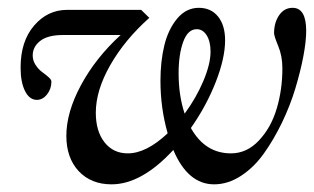

<svg xmlns="http://www.w3.org/2000/svg" viewBox="-20 -465 811 496"><path d="M268.1 11.2Q215.3 11.2 183.3 -22.9Q151.4 -57.1 151.4 -114.3Q151.4 -174.8 189.2 -245.1Q227.1 -315.4 291.5 -374.5H142.1Q103.5 -374.5 84 -359.4Q64.5 -344.2 64.5 -321.8Q64.5 -308.6 72 -297.1Q79.6 -285.6 88.6 -279.1Q97.7 -272.5 105.2 -265.9Q112.8 -259.3 112.8 -254.4Q112.8 -235.4 101.6 -221.2Q90.3 -207 75.2 -207Q56.2 -207 44.7 -229.7Q33.2 -252.4 33.2 -290.5Q33.2 -358.4 68.1 -398.9Q103 -439.5 153.3 -439.5H344.7L365.7 -418.9Q302.2 -362.3 264.9 -296.9Q227.5 -231.4 227.5 -173.8Q227.5 -126 250 -97.4Q272.5 -68.8 310.1 -68.8Q357.9 -68.8 413.1 -120.6Q394.5 -186 394.5 -256.3Q394.5 -306.2 404.5 -347.7Q414.6 -389.2 437.7 -417Q460.9 -444.8 493.7 -444.8Q524.9 -444.8 543.2 -422.4Q561.5 -399.9 561.5 -360.8Q561.5 -314.9 537.4 -253.2Q513.2 -191.4 473.1 -134.3Q509.8 -68.8 576.7 -68.8Q617.7 -68.8 648.9 -102.1Q680.2 -135.3 694.8 -184.3Q709.5 -233.4 709.5 -288.6Q709.5 -320.3 698.7 -346.2Q688 -372.1 688 -379.4Q688 -406.7 701.2 -425.8Q714.4 -444.8 735.8 -444.8Q771 -444.8 771 -385.3Q771 -358.4 763.7 -319.6Q756.3 -280.8 742.9 -236.3Q729.5 -191.9 708.3 -147.9Q687 -104 661.6 -68.4Q636.2 -32.7 602.5 -10.7Q568.8 11.2 533.2 11.2Q465.3 11.2 427.7 -77.6Q345.7 11.2 268.1 11.2ZM441.4 -275.4Q441.4 -218.3 457 -171.4Q486.8 -211.9 505.4 -255.9Q523.9 -299.8 523.9 -331.5Q523.9 -357.9 513.9 -373.8Q503.9 -389.6 488.3 -389.6Q465.3 -389.6 453.4 -357.2Q441.4 -324.7 441.4 -275.4Z"/></svg>

Font: Elstob
Style: Italic
Weight: 400
Italic angle: -20°
Designer: Peter S. Baker
Version: Version 1.015